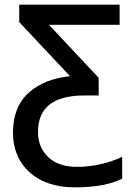

<svg xmlns="http://www.w3.org/2000/svg" viewBox="-20 -559 562 819"><path d="M297.9 240.2C389.2 240.2 452.6 227.1 501 203.1V109.9C451.7 133.8 381.8 152.8 309.1 152.8C256.3 152.8 215.3 139.2 186 111.3C156.7 83.5 142.1 47.9 142.1 3.9C142.1 -103 211.4 -151.9 341.8 -151.9H400.9V-227.1L189 -453.1H490.2V-539.1H62V-464.8L278.8 -233.9C205.6 -226.6 146.5 -203.1 102.1 -163.1C57.6 -123 35.2 -65.9 35.2 7.8C35.2 142.1 131.8 240.2 297.9 240.2Z"/></svg>

Font: Noto Reveo Sans
Style: Regular
Weight: 500
Designer: Monotype Design Team
Foundry: Monotype Imaging Inc.
Version: Version 2.007